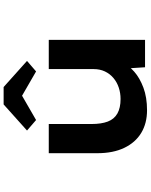

<svg xmlns="http://www.w3.org/2000/svg" viewBox="94 -914 831 1059"><g transform="rotate(-90 509.5 -384.5)"><path d="M431 11Q359 11 306 -21Q253 -53 223.5 -114.5Q194 -176 194 -263V-531H355V-295Q355 -241 368.5 -205.5Q382 -170 413 -152.5Q444 -135 493 -135Q526 -135 556 -145Q586 -155 609 -174.5Q632 -194 645 -221.5Q658 -249 658 -284V-531H819V0H668L661 -109L691 -121Q678 -90 643.5 -59.5Q609 -29 555.5 -9Q502 11 431 11ZM377 -601 319 -651 463 -780H559L703 -651L645 -601L496 -687H526Z"/></g></svg>

Font: Lexend Zetta
Style: Bold
Weight: 700
Designer: Bonnie Shaver-Troup, Thomas Jockin
Foundry: Lexend
Version: Version 1.007